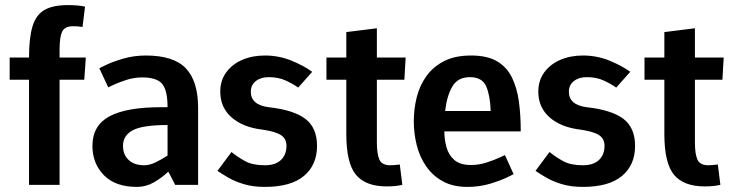

<svg xmlns="http://www.w3.org/2000/svg" viewBox="-20 -726 2874 754"><path d="M94 0V-413H18V-500H94Q94 -577 107.5 -622Q121 -667 154 -686.5Q187 -706 247 -706Q286 -706 314 -700L304 -620Q293 -622 284.5 -622.5Q276 -623 267 -623Q234 -623 224 -601.5Q214 -580 214 -533V-500H317L311 -413H214V0Z M463 -153Q463 -119 485 -98Q507 -77 547 -77Q567 -77 591 -88.5Q615 -100 638 -115V-235Q540 -235 501.5 -214.5Q463 -194 463 -153ZM518 8Q433 8 388 -38Q343 -84 343 -153Q343 -233 409.5 -269Q476 -305 613 -305H638Q638 -371 617 -396.5Q596 -422 538 -422Q507 -422 476 -412Q445 -402 425 -392.5Q405 -383 405 -383L370 -458Q370 -458 395.5 -470.5Q421 -483 463 -495.5Q505 -508 553 -508Q662 -508 710 -457.5Q758 -407 758 -302V0H668L641 -52Q616 -28 584.5 -10Q553 8 518 8Z M834 -55 889 -129Q915 -108 944 -92.5Q973 -77 1020 -77Q1062 -77 1083.5 -98Q1105 -119 1105 -153Q1105 -182 1082.5 -196Q1060 -210 1010 -217Q934 -226 889.5 -265Q845 -304 845 -366Q845 -410 868.5 -442Q892 -474 931.5 -491Q971 -508 1020 -508Q1076 -508 1125.5 -487.5Q1175 -467 1206 -444L1151 -382Q1130 -397 1101.5 -410Q1073 -423 1035 -423Q1004 -423 984.5 -407.5Q965 -392 965 -366Q965 -314 1035 -305Q1134 -294 1179.5 -259Q1225 -224 1225 -153Q1225 -78 1173.5 -35Q1122 8 1020 8Q973 8 937 -3Q901 -14 875.5 -29Q850 -44 834 -55Z M1550 -80 1560 0Q1546 3 1532 4.5Q1518 6 1498 6Q1416 6 1378 -39.5Q1340 -85 1340 -200V-413H1262V-500H1340V-600L1460 -615V-500H1573L1568 -413H1460V-167Q1460 -121 1470 -99Q1480 -77 1513 -77Q1522 -77 1530.5 -78Q1539 -79 1550 -80Z M1815 8Q1759 8 1719 -14Q1679 -36 1653.5 -73Q1628 -110 1616.5 -156Q1605 -202 1605 -250Q1605 -298 1616.5 -344Q1628 -390 1654.5 -427Q1681 -464 1724 -486Q1767 -508 1830 -508Q1894 -508 1932.5 -485Q1971 -462 1991 -420.5Q2011 -379 2018 -325.5Q2025 -272 2025 -210H1725Q1725 -178 1733.5 -147.5Q1742 -117 1764.5 -97.5Q1787 -78 1830 -78Q1861 -78 1891.5 -88Q1922 -98 1942.5 -107.5Q1963 -117 1963 -117L1997 -42Q1997 -42 1971.5 -29.5Q1946 -17 1904.5 -4.5Q1863 8 1815 8ZM1825 -423Q1778 -423 1756.5 -386.5Q1735 -350 1728 -290H1907Q1905 -350 1889.5 -386.5Q1874 -423 1825 -423Z M2083 -55 2138 -129Q2164 -108 2193 -92.5Q2222 -77 2269 -77Q2311 -77 2332.5 -98Q2354 -119 2354 -153Q2354 -182 2331.5 -196Q2309 -210 2259 -217Q2183 -226 2138.5 -265Q2094 -304 2094 -366Q2094 -410 2117.5 -442Q2141 -474 2180.5 -491Q2220 -508 2269 -508Q2325 -508 2374.5 -487.5Q2424 -467 2455 -444L2400 -382Q2379 -397 2350.5 -410Q2322 -423 2284 -423Q2253 -423 2233.5 -407.5Q2214 -392 2214 -366Q2214 -314 2284 -305Q2383 -294 2428.5 -259Q2474 -224 2474 -153Q2474 -78 2422.5 -35Q2371 8 2269 8Q2222 8 2186 -3Q2150 -14 2124.5 -29Q2099 -44 2083 -55Z M2799 -80 2809 0Q2795 3 2781 4.5Q2767 6 2747 6Q2665 6 2627 -39.5Q2589 -85 2589 -200V-413H2511V-500H2589V-600L2709 -615V-500H2822L2817 -413H2709V-167Q2709 -121 2719 -99Q2729 -77 2762 -77Q2771 -77 2779.5 -78Q2788 -79 2799 -80Z"/></svg>

Font: Epunda Sans SemiBold
Style: Regular
Weight: 600
Designer: Simon Atzbach
Foundry: typofactur
Version: Version 2.204; ttfautohint (v1.8.4.7-5d5b)